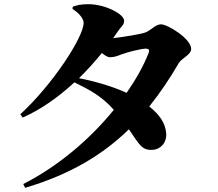

<svg xmlns="http://www.w3.org/2000/svg" viewBox="-20 -827 1040 916"><path d="M91 51 100 69C313 6 468 -87 595 -210C644 -139 656 -110 705 -112C745 -113 775 -144 773 -189C770 -241 738 -283 692 -319C743 -382 789 -451 833 -526C847 -550 892 -565 892 -594C892 -642 780 -711 748 -711C723 -711 700 -683 676 -673C654 -664 565 -650 520 -645L542 -677C560 -704 572 -706 572 -729C572 -759 483 -807 402 -807C365 -807 347 -802 327 -795L326 -784C357 -765 379 -738 379 -718C379 -650 230 -422 77 -282L88 -266C179 -306 262 -367 335 -434C404 -400 464 -370 523 -303C411 -165 260 -35 91 51ZM357 -454C397 -493 433 -534 466 -574C481 -562 494 -554 504 -554C526 -554 540 -560 561 -568C586 -578 655 -595 676 -595C689 -595 695 -589 689 -574C665 -513 629 -449 584 -384C506 -420 414 -443 357 -454Z"/></svg>

Font: Noto Serif CJK SC Black
Style: Regular
Weight: 900
Designer: Ryoko NISHIZUKA 西塚涼子 (kana & ideographs); Frank Grießhammer (Latin, Greek & Cyrillic); Wenlong ZHANG 张文龙 (bopomofo); San
Foundry: Adobe
Version: Version 2.001;hotconv 1.1.0;makeotfexe 2.6.0